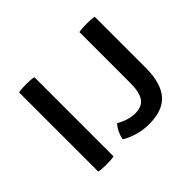

<svg xmlns="http://www.w3.org/2000/svg" viewBox="-127 -736 935 935"><g transform="rotate(-45 340.0 -269.0)"><path d="M87.5 -545.5Q99 -548 114.2 -548.8Q129.5 -549.5 140.5 -549.5Q152.5 -549.5 166.2 -548.8Q180 -548 192.5 -545.5V0Q180 2.5 166.2 3.2Q152.5 4 140.5 4Q129.5 4 114.2 3.2Q99 2.5 87.5 0ZM319.5 -102Q338.5 -90 365 -81.5Q391.5 -73 415 -73Q463 -73 483 -102.5Q503 -132 503 -192V-545.5Q515 -548 529.8 -548.8Q544.5 -549.5 556 -549.5Q568 -549.5 582.2 -548.8Q596.5 -548 608.5 -545.5V-194Q608.5 -91 565.5 -39.5Q522.5 12 425.5 12Q384 12 345.5 0.2Q307 -11.5 283 -27Q286 -46.5 295.5 -67Q305 -87.5 319.5 -102Z"/></g></svg>

Font: Signika SC
Style: Regular
Weight: 400
Designer: Anna Giedryś
Foundry: Anna Giedryś
Version: Version 2.000; ttfautohint (v1.8.3) -l 8 -r 50 -G 200 -x 9 -